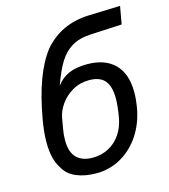

<svg xmlns="http://www.w3.org/2000/svg" viewBox="-113 -838 826 940"><g transform="rotate(-15 300.0 -368.0)"><path d="M94 -63Q62 -110 62 -196.5Q62 -247.5 73.5 -312Q93 -422 122.5 -502.2Q152 -582.5 194.5 -637.5Q280 -737.5 420 -743.5L583 -749L567 -659L407.5 -651Q349.5 -648 311.5 -625.2Q273.5 -602.5 247.8 -560.8Q222 -519 196.5 -447.5Q223 -483 260.2 -499Q297.5 -515 352.5 -515Q442.5 -515 491.8 -466Q541 -417 541 -322.5Q541 -287 533.5 -244Q520.5 -169.5 481.8 -111Q443 -52.5 385.5 -19.8Q328 13 260.5 13Q201.5 13 157.8 -5.8Q114 -24.5 94 -63ZM436.5 -224.5Q446 -280 446 -317Q446 -378 421.2 -407.5Q396.5 -437 342 -437Q295 -437 257.2 -415Q219.5 -393 196.2 -359.8Q173 -326.5 167 -292.5L158 -241Q152.5 -211.5 152.5 -182.5Q152.5 -122.5 181 -94Q209.5 -65.5 262 -65.5Q305.5 -65.5 342 -84.2Q378.5 -103 403.2 -138.8Q428 -174.5 436.5 -224.5ZM196 -445.5Q195.5 -444.5 194 -440.5Z"/></g></svg>

Font: JuliaMono MediumItalic
Style: Regular
Weight: 500
Italic angle: -9°
Monospace: yes
Designer: cormullion
Foundry: corm
Version: Version 0.049; ttfautohint (v1.8.4)